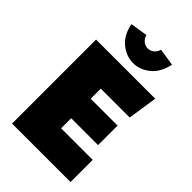

<svg xmlns="http://www.w3.org/2000/svg" viewBox="-245 -920 1010 1010"><g transform="rotate(45 260.0 -414.5)"><path d="M250 -240V-165H485V0H50V-625H490L465 -460H250V-385H450V-240ZM275 -675Q225 -675 181.5 -709.5Q138 -744 124 -814L220 -829Q227 -807 242 -795.5Q257 -784 275 -784Q293 -784 308 -795.5Q323 -807 330 -829L426 -814Q411 -744 368 -709.5Q325 -675 275 -675Z"/></g></svg>

Font: Changa ExtraBold
Style: Regular
Weight: 800
Designer: Eduardo Rodriguez Tunni
Foundry: Eduardo Rodriguez Tunni
Version: Version 3.002; ttfautohint (v1.8.2)